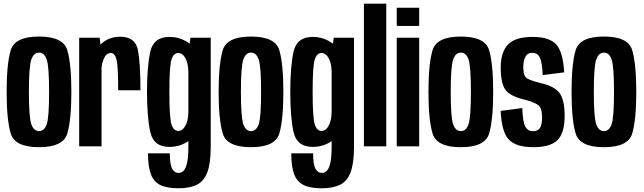

<svg xmlns="http://www.w3.org/2000/svg" viewBox="-20 -805 3541 1056"><path d="M194.5 4.5Q61 4.5 38.8 -71.5Q16.5 -147.5 16.5 -299.5Q16.5 -452.5 38.8 -528.2Q61 -604 194.5 -604Q328.5 -604 350.5 -528.2Q372.5 -452.5 372.5 -299.5Q372.5 -147.5 350.5 -71.5Q328.5 4.5 194.5 4.5ZM194.5 -84Q224 -84 237 -121.8Q250 -159.5 250 -299.5Q250 -439.5 237 -477.5Q224 -515.5 194.5 -515.5Q165.5 -515.5 152.2 -477.5Q139 -439.5 139 -299.5Q139 -159.5 152.2 -121.8Q165.5 -84 194.5 -84Z M630 -308.5Q630 -441 621 -477.2Q612 -513.5 589.5 -513.5Q564.5 -513.5 551.5 -483.5Q540 -457.5 538.5 -430V0H415.5V-597.5H528L532.5 -560Q533.5 -561 534.5 -561.5Q577.5 -603 641 -603Q724.5 -603 738.5 -529.8Q752.5 -456.5 752.5 -308.5Z M962 230.5Q898.5 230.5 862 212.8Q825.5 195 809.8 153Q794 111 794 38.5H914Q914 98 926.5 122Q939 146 962.5 146Q978 146 990 133.8Q1002 121.5 1009 90.5Q1016 59.5 1016 2.5V-29Q969.5 3 912 3Q824.5 3 806.5 -79Q788.5 -161 788.5 -300Q788.5 -439 806.5 -520.5Q824.5 -602 912 -602Q974.5 -602 1023 -564.5L1027.5 -597.5H1139V1.5Q1139 92 1120.5 141.8Q1102 191.5 1062.8 211Q1023.5 230.5 962 230.5ZM1016 -411.5Q1015 -457 1000 -484.5Q984.5 -513.5 960 -513.5Q934 -513.5 922.8 -476Q911.5 -438.5 911.5 -299.5Q911.5 -159.5 922.8 -122.2Q934 -85 960 -85Q984.5 -85 1000 -114Q1015 -141.5 1016 -188Z M1360.5 4.5Q1227 4.5 1204.8 -71.5Q1182.5 -147.5 1182.5 -299.5Q1182.5 -452.5 1204.8 -528.2Q1227 -604 1360.5 -604Q1494.5 -604 1516.5 -528.2Q1538.5 -452.5 1538.5 -299.5Q1538.5 -147.5 1516.5 -71.5Q1494.5 4.5 1360.5 4.5ZM1360.5 -84Q1390 -84 1403 -121.8Q1416 -159.5 1416 -299.5Q1416 -439.5 1403 -477.5Q1390 -515.5 1360.5 -515.5Q1331.5 -515.5 1318.2 -477.5Q1305 -439.5 1305 -299.5Q1305 -159.5 1318.2 -121.8Q1331.5 -84 1360.5 -84Z M1750 230.5Q1686.5 230.5 1650 212.8Q1613.5 195 1597.8 153Q1582 111 1582 38.5H1702Q1702 98 1714.5 122Q1727 146 1750.5 146Q1766 146 1778 133.8Q1790 121.5 1797 90.5Q1804 59.5 1804 2.5V-29Q1757.5 3 1700 3Q1612.5 3 1594.5 -79Q1576.5 -161 1576.5 -300Q1576.5 -439 1594.5 -520.5Q1612.5 -602 1700 -602Q1762.5 -602 1811 -564.5L1815.5 -597.5H1927V1.5Q1927 92 1908.5 141.8Q1890 191.5 1850.8 211Q1811.5 230.5 1750 230.5ZM1804 -411.5Q1803 -457 1788 -484.5Q1772.5 -513.5 1748 -513.5Q1722 -513.5 1710.8 -476Q1699.5 -438.5 1699.5 -299.5Q1699.5 -159.5 1710.8 -122.2Q1722 -85 1748 -85Q1772.5 -85 1788 -114Q1803 -141.5 1804 -188Z M1981.5 0V-785H2104.5V0Z M2162 0V-597.5H2285.5V0ZM2162 -762.5H2285.5V-662.5H2162Z M2514.5 4.5Q2381 4.5 2358.8 -71.5Q2336.5 -147.5 2336.5 -299.5Q2336.5 -452.5 2358.8 -528.2Q2381 -604 2514.5 -604Q2648.5 -604 2670.5 -528.2Q2692.5 -452.5 2692.5 -299.5Q2692.5 -147.5 2670.5 -71.5Q2648.5 4.5 2514.5 4.5ZM2514.5 -84Q2544 -84 2557 -121.8Q2570 -159.5 2570 -299.5Q2570 -439.5 2557 -477.5Q2544 -515.5 2514.5 -515.5Q2485.5 -515.5 2472.2 -477.5Q2459 -439.5 2459 -299.5Q2459 -159.5 2472.2 -121.8Q2485.5 -84 2514.5 -84Z M2912.5 4.5Q2820.5 4.5 2780 -35.8Q2739.5 -76 2733.5 -195L2852.5 -210.5Q2855.5 -131.5 2869.8 -107.5Q2884 -83.5 2911 -83.5Q2939.5 -83.5 2950.5 -102.2Q2961.5 -121 2961.5 -159Q2961.5 -210.5 2941 -226.5Q2920.5 -242.5 2865.5 -257Q2786 -275.5 2760 -311Q2734 -346.5 2734 -433.5Q2734 -519 2774.5 -560.5Q2815 -602 2909 -602Q3002.5 -602 3039.8 -559.8Q3077 -517.5 3083 -407L2965 -392Q2962 -462 2949.2 -488.2Q2936.5 -514.5 2908 -514.5Q2881 -514.5 2869.5 -492.5Q2858 -470.5 2858 -434.5Q2858 -386 2879 -373.8Q2900 -361.5 2953.5 -348Q3030.5 -330.5 3058 -292.5Q3085.5 -254.5 3085.5 -168.5Q3085.5 -73 3046.2 -34.2Q3007 4.5 2912.5 4.5Z M3301.5 4.5Q3168 4.5 3145.8 -71.5Q3123.5 -147.5 3123.5 -299.5Q3123.5 -452.5 3145.8 -528.2Q3168 -604 3301.5 -604Q3435.5 -604 3457.5 -528.2Q3479.5 -452.5 3479.5 -299.5Q3479.5 -147.5 3457.5 -71.5Q3435.5 4.5 3301.5 4.5ZM3301.5 -84Q3331 -84 3344 -121.8Q3357 -159.5 3357 -299.5Q3357 -439.5 3344 -477.5Q3331 -515.5 3301.5 -515.5Q3272.5 -515.5 3259.2 -477.5Q3246 -439.5 3246 -299.5Q3246 -159.5 3259.2 -121.8Q3272.5 -84 3301.5 -84Z"/></svg>

Font: Anybody Condensed SemiBold
Style: Regular
Weight: 600
Width: 3
Designer: Tyler Finck
Foundry: Etcetera Type Company
Version: Version 1.010; ttfautohint (v1.8.3) -l 8 -r 50 -G 200 -x 14 